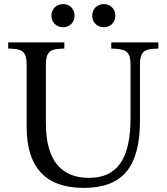

<svg xmlns="http://www.w3.org/2000/svg" viewBox="-20 -907 813 937"><path d="M487 -774C518 -774 543 -797 543 -831C543 -864 518 -887 487 -887C455 -887 430 -864 430 -831C430 -797 455 -774 487 -774ZM288 -774C319 -774 344 -797 344 -831C344 -864 319 -887 288 -887C256 -887 231 -864 231 -831C231 -797 256 -774 288 -774ZM389 10C578 10 663 -92 663 -318V-592C663 -648 680 -667 732 -669L753 -670V-700H523V-670L544 -669C600 -666 617 -648 617 -592V-331C617 -131 552 -39 414 -39C275 -39 204 -129 204 -305V-592C204 -648 221 -667 273 -669L294 -670V-700H20V-670L41 -669C93 -667 110 -648 110 -592V-289C110 -89 203 10 389 10Z"/></svg>

Font: Hedvig Letters Serif 24pt
Style: Regular
Weight: 400
Designer: Alexander Örn & Tor Weibull
Foundry: Kanon Foundry
Version: Version 1.000